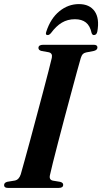

<svg xmlns="http://www.w3.org/2000/svg" viewBox="-20 -919 500 939"><path d="M224.5 -63.5Q218.5 -39.5 239 -35.5L275 -29.5Q289 -25.5 289 -15.5Q289 0 267.5 0H18.5Q0 0 0 -13.5Q0 -26 16 -30L52.5 -36Q73 -40 81.5 -66.5Q87.5 -88 99.8 -132Q112 -176 127.5 -233Q143 -290 159.2 -351.5Q175.5 -413 190.8 -470Q206 -527 217.2 -571Q228.5 -615 233.5 -636.5Q238 -659 218 -663.5L182 -670Q168 -674 168 -684.5Q168 -700 191.5 -700H438.5Q456.5 -700 456.5 -687Q456.5 -674.5 439.5 -670L401 -662.5Q390.5 -660 385 -654.5Q379.5 -649 375 -635Q368.5 -613 356 -567.2Q343.5 -521.5 327.8 -462.8Q312 -404 295.2 -341.2Q278.5 -278.5 263.8 -221.5Q249 -164.5 238.5 -122.5Q228 -80.5 224.5 -63.5ZM346.5 -825Q310.5 -825 282.5 -808.2Q254.5 -791.5 229.5 -757.5Q221 -747.5 213.5 -747.5Q200 -747.5 206.5 -764.5Q227.5 -829 270.5 -864Q313.5 -899 366 -899Q418 -899 442.8 -864Q467.5 -829 456 -764.5Q452.5 -747.5 439 -747.5Q431.5 -747.5 428 -757.5Q420.5 -793 400.2 -809Q380 -825 346.5 -825Z"/></svg>

Font: Fraunces 72pt S000 SemiBold
Style: Italic
Weight: 600
Italic angle: -16°
Version: Version 1.000; ttfautohint (v1.8.3)